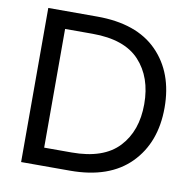

<svg xmlns="http://www.w3.org/2000/svg" viewBox="-79 -785 875 865"><g transform="rotate(10 358.5 -352.5)"><path d="M297 0H73V-705H297Q478 -705 572.5 -609Q667 -513 667 -353Q667 -193 571.5 -96.5Q476 0 297 0ZM290 -82Q435 -82 504.5 -156Q574 -230 574 -353Q574 -476 505 -550.5Q436 -625 290 -625H164V-82Z"/></g></svg>

Font: Ulagadi Sans
Style: Regular
Weight: 400
Designer: Ninad Kale (Devanagari), Jonny Pinhorn (Latin)
Foundry: Indian Type Foundry
Version: Version 3.01;March 29, 2020;FontCreator 12.0.0.2522 64-bit; 